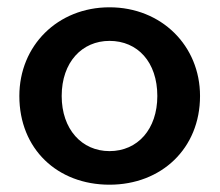

<svg xmlns="http://www.w3.org/2000/svg" viewBox="-20 -496 603 526"><path d="M280 10C422 10 528 -89 528 -233C528 -371 422 -476 280 -476C138 -476 33 -371 33 -233C33 -88 137 10 280 10ZM280 -82C204 -82 149 -142 149 -233C149 -326 205 -384 280 -384C357 -384 411 -326 411 -233C411 -142 357 -82 280 -82Z"/></svg>

Font: Inconsolata SemiExpanded
Style: Bold
Weight: 700
Width: 6
Monospace: yes
Designer: Raph Levien, Cyreal, Brenton Simpson
Foundry: Raph Levien, Cyreal, Google
Version: Version 3.100